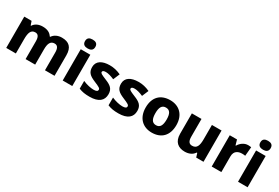

<svg xmlns="http://www.w3.org/2000/svg" viewBox="72 -1889 4237 2918"><g transform="rotate(30 2190.5 -429.5)"><path d="M729 -610C663 -610 602 -584 568 -532H558C527 -583 473 -610 393 -610C321 -610 262 -582 231 -531H224L200 -600H72V-51H241V-301C241 -414 263 -477 338 -477C388 -477 412 -441 412 -362V-51H580V-318C580 -420 606 -477 677 -477C727 -477 752 -442 752 -362V-51H920V-409C920 -550 854 -610 729 -610Z M1148 -818C1098 -818 1057 -801 1057 -740C1057 -680 1098 -662 1148 -662C1197 -662 1238 -680 1238 -740C1238 -801 1197 -818 1148 -818ZM1231 -600H1063V-51H1231Z M1771 -217C1771 -314 1718 -351 1624 -389C1530 -428 1511 -438 1511 -461C1511 -481 1531 -491 1569 -491C1610 -491 1664 -475 1718 -451L1766 -565C1699 -596 1639 -610 1569 -610C1435 -610 1348 -557 1348 -453C1348 -361 1393 -322 1491 -281C1591 -239 1609 -228 1609 -202C1609 -178 1588 -164 1537 -164C1489 -164 1413 -180 1349 -209V-73C1408 -49 1460 -41 1538 -41C1698 -41 1771 -108 1771 -217Z M2277 -217C2277 -314 2224 -351 2130 -389C2036 -428 2017 -438 2017 -461C2017 -481 2037 -491 2075 -491C2116 -491 2170 -475 2224 -451L2272 -565C2205 -596 2145 -610 2075 -610C1941 -610 1854 -557 1854 -453C1854 -361 1899 -322 1997 -281C2097 -239 2115 -228 2115 -202C2115 -178 2094 -164 2043 -164C1995 -164 1919 -180 1855 -209V-73C1914 -49 1966 -41 2044 -41C2204 -41 2277 -108 2277 -217Z M2899 -327C2899 -509 2787 -610 2631 -610C2462 -610 2360 -509 2360 -327C2360 -143 2472 -41 2628 -41C2796 -41 2899 -143 2899 -327ZM2531 -327C2531 -428 2560 -480 2629 -480C2700 -480 2728 -428 2728 -327C2728 -225 2700 -171 2630 -171C2559 -171 2531 -225 2531 -327Z M3534 -600H3365V-350C3365 -237 3342 -175 3260 -175C3205 -175 3182 -214 3182 -289V-600H3013V-242C3013 -101 3094 -41 3207 -41C3275 -41 3339 -65 3374 -121H3384L3406 -51H3534Z M3997 -610C3928 -610 3870 -565 3838 -510H3831L3805 -600H3678V-51H3847V-326C3847 -428 3919 -452 3983 -452C4006 -452 4025 -450 4037 -447L4051 -605C4039 -607 4015 -610 3997 -610Z M4225 -818C4175 -818 4134 -801 4134 -740C4134 -680 4175 -662 4225 -662C4274 -662 4315 -680 4315 -740C4315 -801 4274 -818 4225 -818ZM4308 -600H4140V-51H4308Z"/></g></svg>

Font: Noto Sans Tamil UI ExtraBold
Style: Regular
Weight: 800
Designer: Jelle Bosma - Monotype Design Team
Foundry: Monotype Imaging Inc.
Version: Version 2.004